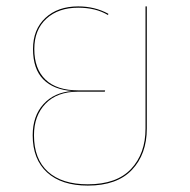

<svg xmlns="http://www.w3.org/2000/svg" viewBox="-20 -577 592 599"><path d="M438 -557V-176Q438 -96 391.5 -47Q345 2 254 2Q172 2 127 -39Q82 -80 82 -155Q82 -215 115.5 -252Q149 -289 206 -293Q147 -297 115 -329.5Q83 -362 83 -424Q83 -485 121.5 -521Q160 -557 224 -557Q276 -557 318 -534L317 -530Q279 -553 224 -553Q162 -553 124.5 -518.5Q87 -484 87 -424Q87 -362 122 -328.5Q157 -295 225 -295H308L307 -291H223Q158 -291 122 -253.5Q86 -216 86 -155Q86 -81 129.5 -41.5Q173 -2 254 -2Q344 -2 389 -50Q434 -98 434 -176V-557Z"/></svg>

Font: FiraGO Four
Style: Regular
Weight: 100
Designer: bBox Type
Foundry: bBox Type GmbH
Version: Version 1.001